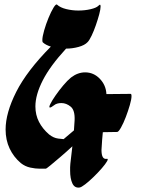

<svg xmlns="http://www.w3.org/2000/svg" viewBox="-20 -737 647 857"><path d="M297 -391Q327 -414 360 -414Q398 -414 425.5 -385.5Q453 -357 455 -317L563 -318Q567 -318 567 -308Q567 -294 559.5 -268Q552 -242 541.5 -214.5Q531 -187 520 -167.5Q509 -148 503 -148L439 -147Q437 -129 436 -114L433 -68Q433 -25 455 -28Q465 -30 458 -17.5Q451 -5 434.5 14Q418 33 398 52.5Q378 72 360.5 85.5Q343 99 335 100Q313 103 303 81.5Q293 60 293 25Q293 17 293 9.5Q293 2 294 -6Q296 -26 298.5 -45Q301 -64 303 -84Q275 -58 248.5 -35.5Q222 -13 204.5 1.5Q187 16 184 16Q177 16 157.5 16Q138 16 115 11Q92 6 73 -9Q41 -36 23 -74Q5 -112 5 -159Q5 -233 52.5 -327Q100 -421 207 -529Q184 -536 171 -548Q169 -550 169 -558Q169 -573 177 -601Q185 -629 196.5 -657Q208 -685 219 -703Q230 -721 235 -716Q249 -703 275.5 -696.5Q302 -690 330 -690Q359 -690 384.5 -696Q410 -702 419 -711Q424 -716 426 -716Q429 -716 429 -708Q429 -696 423 -673.5Q417 -651 408 -625Q399 -599 389 -578Q379 -557 371 -549Q358 -535 330.5 -527.5Q303 -520 275 -520Q204 -443 171 -378.5Q138 -314 138 -262Q138 -224 154 -193Q170 -162 199 -137Q219 -121 240 -118.5Q261 -116 264 -116Q264 -116 277.5 -127.5Q291 -139 310 -155Q312 -179 313 -200Q315 -245 295.5 -261Q276 -277 254 -277Q233 -277 221 -267Q208 -257 203 -257Q197 -257 204.5 -272.5Q212 -288 228 -311Q244 -334 262.5 -356Q281 -378 297 -391Z"/></svg>

Font: Ga Maamli
Style: Regular
Weight: 400
Designer: Afotey Clement Nii Odai, Ama Asantewa Diaka, David Abbey-Thompson
Foundry: Sorkin Type Co.
Version: Version 1.000; ttfautohint (v1.8.4.7-5d5b)